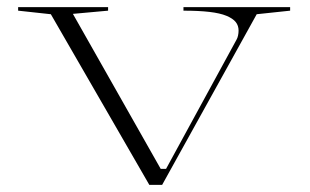

<svg xmlns="http://www.w3.org/2000/svg" viewBox="-20 -520 872 540"><path d="M400 0 123 -480 31 -490V-500H284V-490L185 -481L432 -45H447L645 -408Q648 -413 649.5 -420Q651 -427 651 -434Q651 -448 643 -458Q635 -468 617 -475.5Q599 -483 569 -486.5Q539 -490 496 -490V-500H796V-490L702 -480L436 0Z"/></svg>

Font: Kalnia SemiExpanded ExtraLight
Style: Regular
Weight: 250
Width: 6
Designer: Frida Medrano
Foundry: Frida Medrano
Version: Version 1.105